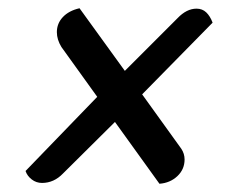

<svg xmlns="http://www.w3.org/2000/svg" viewBox="-20 -463 594 466"><path d="M367 -17 259 -167 133 -42Q111 -19 82 -19Q68 -19 57 -27.5Q46 -36 42 -48L216 -228L129 -349Q118 -367 118 -385Q118 -406 132.5 -421.5Q147 -437 173 -443L283 -291L411 -419Q433 -442 457 -442Q471 -442 480.5 -433Q490 -424 496 -408L325 -234L420 -102Q428 -90 428 -76Q428 -52 410.5 -35.5Q393 -19 367 -17Z"/></svg>

Font: Sansita Swashed
Style: Regular
Weight: 400
Designer: Pablo Cosgaya
Foundry: Omnibus-Type
Version: Version 1.003; ttfautohint (v1.8.3)